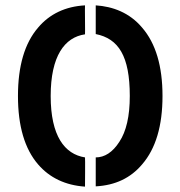

<svg xmlns="http://www.w3.org/2000/svg" viewBox="-20 -682 673 716"><path d="M297 -662C224 -658 165 -630 122 -579C72 -521 47 -436 47 -324C47 -212 72 -127 122 -69C165 -19 224 9 297 14C297 14 298 -94 297 -95C221 -107 169 -175 169 -324C169 -473 221 -543 297 -554C298 -554 296 -660 297 -662ZM337 -555C422 -538 464 -473 464 -324C464 -249 451 -192 425 -153C400 -114 370 -95 337 -95C337 -95 337 13 337 13C410 9 467 -18 510 -69C561 -128 586 -213 586 -324C586 -435 561 -520 510 -579C463 -635 400 -658 337 -662C337 -662 337 -555 337 -555Z"/></svg>

Font: Karla
Style: Bold Stencil
Weight: 400
Designer: Jonathan Pinhorn
Version: Version 1.000